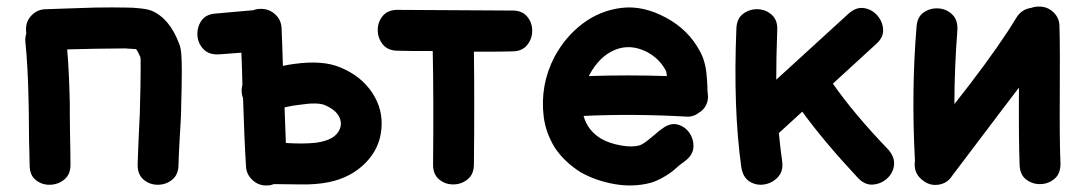

<svg xmlns="http://www.w3.org/2000/svg" viewBox="-20 -559 3300 583"><path d="M70 -58Q70 -27 89 -12Q108 3 133 2Q158 1 176.5 -15Q195 -31 194 -62Q194 -80 193.5 -106.5Q193 -133 192.5 -161Q192 -189 192 -211.5Q192 -234 192 -244Q190 -339 184 -409Q234 -410 270 -411Q326 -412 360 -412Q379 -411 390 -410H393Q399 -403 406 -386Q406 -383 407 -379V-342Q407 -303 405 -235Q405 -219 403.5 -193Q402 -167 401 -139.5Q400 -112 399 -90.5Q398 -69 398 -61Q397 -30 415.5 -14Q434 2 459 2Q484 2 503 -13.5Q522 -29 522 -59Q522 -67 523 -88Q524 -109 525.5 -136Q527 -163 528.5 -188.5Q530 -214 530 -230Q532 -300 532 -342Q532 -369 531 -386Q530 -412 524 -426Q495 -504 439 -527Q425 -532 401 -534Q386 -536 363 -536Q326 -537 268 -536Q229 -535 176 -533Q123 -531 120 -531Q94 -531 76 -512.5Q58 -494 59 -468Q59 -463 60 -458Q56 -446 57 -432Q65 -356 67 -242Q67 -232 67.5 -209.5Q68 -187 68 -159Q68 -131 69 -104Q70 -77 70 -58Z M793 4Q802 4 811 0Q844 0 892 1Q940 2 979 -6Q1046 -20 1089.5 -64Q1133 -108 1138 -167Q1144 -226 1110.5 -277Q1077 -328 1014 -354Q961 -377 874 -365Q858 -363 839 -359Q837 -431 835 -473Q834 -499 815 -516Q796 -533 770 -532Q759 -532 749 -528L636 -518Q605 -516 591.5 -496Q578 -476 579.5 -451.5Q581 -427 598 -409.5Q615 -392 646 -394L713 -399Q715 -355 716 -301Q712 -287 715 -271Q716 -266 718 -261Q722 -131 727 -54Q728 -29 747.5 -11.5Q767 6 793 4ZM848 -125Q846 -171 844 -233Q870 -239 891 -241Q944 -249 966 -240Q1001 -225 1011 -202Q1021 -179 1006.5 -157.5Q992 -136 953 -128Q941 -125 920 -124Q899 -123 878.5 -123.5Q858 -124 848 -125Z M1419 -60Q1421 -248 1419 -402Q1518 -402 1535 -403Q1565 -403 1580.5 -422Q1596 -441 1596 -466Q1596 -491 1580 -509.5Q1564 -528 1533 -527Q1478 -527 1190 -529Q1159 -530 1143 -511.5Q1127 -493 1127 -468Q1127 -443 1142.5 -424Q1158 -405 1188 -405Q1214 -404 1294 -404Q1297 -251 1295 -62Q1294 -31 1312.5 -15Q1331 1 1356 1Q1381 1 1400 -14.5Q1419 -30 1419 -60Z M1846 0Q1903 10 1956 -4Q1987 -13 2022 -39L2044 -58Q2054 -66 2060 -70Q2084 -88 2085.5 -111.5Q2087 -135 2074 -154.5Q2061 -174 2039 -180.5Q2017 -187 1993 -170Q1981 -162 1968 -150L1947 -133Q1932 -121 1923 -118Q1900 -111 1864.5 -117.5Q1829 -124 1805 -138Q1764 -163 1752 -207Q1901 -214 2063 -205Q2084 -203 2101 -216Q2117 -225 2124.5 -241Q2132 -257 2129 -275Q2128 -283 2128 -297L2126 -326Q2123 -371 2106 -402Q2071 -469 2001 -506Q1932 -543 1867 -535Q1802 -527 1749.5 -487.5Q1697 -448 1664 -387Q1619 -301 1631 -204Q1637 -156 1665 -110Q1694 -67 1743 -36Q1789 -10 1846 0ZM1768 -328 1770 -332Q1800 -388 1847 -407.5Q1894 -427 1945 -401Q1982 -381 2001 -346Q2004 -341 2005 -328Q1884 -332 1768 -328Z M2584 -20Q2605 3 2629.5 1.5Q2654 0 2672.5 -16Q2691 -32 2694.5 -56Q2698 -80 2678 -104Q2574 -212 2509 -305L2640 -425Q2663 -445 2661.5 -469.5Q2660 -494 2643.5 -512.5Q2627 -531 2603 -534.5Q2579 -538 2556 -517L2337 -317Q2337 -385 2340 -466Q2342 -497 2324 -513.5Q2306 -530 2281.5 -531Q2257 -532 2237 -517.5Q2217 -503 2216 -472Q2206 -229 2231 -51Q2236 -20 2256.5 -7.5Q2277 5 2301 1Q2325 -3 2342 -21Q2359 -39 2355 -69Q2349 -112 2345 -155L2416 -220Q2483 -128 2584 -20Z M2785 -9Q2806 6 2831.5 1.5Q2857 -3 2871 -25Q2882 -40 3023 -226L3074 -293Q3073 -133 3076 -58Q3077 -28 3096.5 -13.5Q3116 1 3140.5 0Q3165 -1 3183 -17Q3201 -33 3200 -64Q3197 -141 3198 -272Q3199 -415 3197 -479Q3197 -505 3178 -522.5Q3159 -540 3133 -539Q3122 -539 3111 -535Q3082 -531 3066 -505Q3018 -425 2924 -302L2878 -243Q2878 -350 2887 -467Q2889 -498 2871.5 -515Q2854 -532 2829.5 -533.5Q2805 -535 2785 -521.5Q2765 -508 2763 -477Q2747 -283 2758 -75V-69Q2753 -31 2785 -9Z"/></svg>

Font: Balsamiq Sans
Style: Bold
Weight: 700
Designer: Michael Angeles
Foundry: Balsamiq SRL
Version: Version 1.020; ttfautohint (v1.8.4.7-5d5b);gftools[0.9.26]